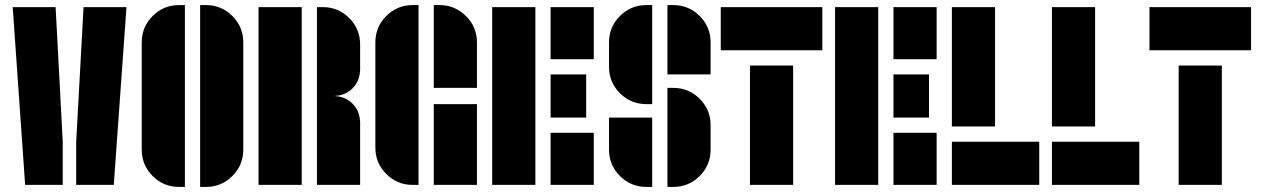

<svg xmlns="http://www.w3.org/2000/svg" viewBox="-20 -728 4966 756"><path d="M30 -700H199L227 -170V0H79ZM280 -170 309 -700H478L428 0H280Z M791 -708Q852 -708 895 -665Q938 -622 938 -561V-139Q938 -78 895 -35Q852 8 791 8H768V-708ZM538 -561Q538 -622 581 -665Q624 -708 685 -708H708V8H685Q624 8 581 -35Q538 -78 538 -139Z M1251 -700Q1312 -700 1355 -657Q1398 -614 1398 -553V-457Q1398 -410 1368 -380Q1338 -350 1291 -350Q1338 -350 1368 -320Q1398 -290 1398 -243V0H1228V-350V-700ZM998 0V-700H1168V0Z M1458 -561Q1458 -622 1501 -665Q1544 -708 1604 -708H1628V0H1604Q1544 0 1501 -43Q1458 -86 1458 -147ZM1711 -708Q1771 -708 1814.5 -665Q1858 -622 1858 -561V-382H1688V-708ZM1688 0V-318H1858V0Z M1918 0V-700H2088V0ZM2148 -495V-700H2318V-495ZM2148 0V-205H2318V0ZM2288 -435V-265H2148V-435Z M2631 -382Q2692 -382 2735 -339Q2778 -296 2778 -235V-139Q2778 -78 2735 -35Q2692 8 2631 8H2608V-382ZM2378 -139V-265H2548V8H2525Q2464 8 2421 -35Q2378 -78 2378 -139ZM2378 -561Q2378 -622 2421 -665Q2464 -708 2525 -708H2548V-318H2525Q2464 -318 2421 -361Q2378 -404 2378 -465ZM2631 -708Q2692 -708 2735 -665Q2778 -622 2778 -561V-435H2608V-708Z M2933 0V-470H3103V0ZM2818 -530V-700H3218V-530Z M3268 0V-700H3438V0ZM3498 -495V-700H3668V-495ZM3498 0V-205H3668V0ZM3638 -435V-265H3498V-435Z M3728 -230V-700H3898V-230ZM3728 0V-170H4072V0Z M4122 -230V-700H4292V-230ZM4122 0V-170H4466V0Z M4621 0V-470H4791V0ZM4506 -530V-700H4906V-530Z"/></svg>

Font: Promplate
Style: Bold
Weight: 400
Designer: Evgeny Tarasenko
Foundry: Evgeny Tarasenko
Version: Version 1.000